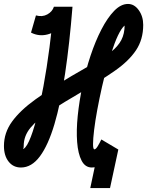

<svg xmlns="http://www.w3.org/2000/svg" viewBox="-93 -834 745 972"><path d="M364 118 389 0 506 -77 464 118ZM420 -128 506 -77Q484 -34 446.5 -10Q409 14 372 14Q338 14 320 -21Q302 -56 297.5 -115Q293 -174 300.5 -247.5Q308 -321 324.5 -400Q341 -479 365.5 -552.5Q390 -626 420.5 -685Q451 -744 485 -779Q519 -814 555 -814Q587 -814 609.5 -782.5Q632 -751 632 -708Q632 -634 595.5 -579.5Q559 -525 489.5 -476.5Q420 -428 321 -369Q228 -315 162 -272Q96 -229 61.5 -187.5Q27 -146 27 -95Q27 -80 21 -77Q15 -74 12.5 -76Q10 -78 18 -78Q35 -78 54 -119.5Q73 -161 91.5 -233Q110 -305 127 -397.5Q144 -490 157.5 -593.5Q171 -697 180 -800H274Q262 -747 227.5 -709.5Q193 -672 149 -660Q105 -648 64 -669L89 -756Q121 -747 146.5 -761Q172 -775 180 -800H274Q259 -612 236.5 -461.5Q214 -311 182.5 -205Q151 -99 109 -42.5Q67 14 13 14Q-26 14 -49.5 -16Q-73 -46 -73 -95Q-73 -162 -32 -218.5Q9 -275 86 -330.5Q163 -386 269 -449Q336 -488 386 -516.5Q436 -545 470 -572Q504 -599 521 -631Q538 -663 538 -708Q538 -715 543.5 -715Q549 -715 553.5 -713.5Q558 -712 555 -712Q539 -712 521.5 -685.5Q504 -659 487 -613.5Q470 -568 453.5 -511.5Q437 -455 423.5 -395Q410 -335 399.5 -278.5Q389 -222 383.5 -176.5Q378 -131 378 -104.5Q378 -78 385 -78Q392 -78 401.5 -93.5Q411 -109 420 -128Z"/></svg>

Font: Victor Mono Thin
Style: Italic
Weight: 100
Italic angle: -12°
Monospace: yes
Designer: Rune Bjørnerås
Version: Version 1.561;gftools[0.9.30]